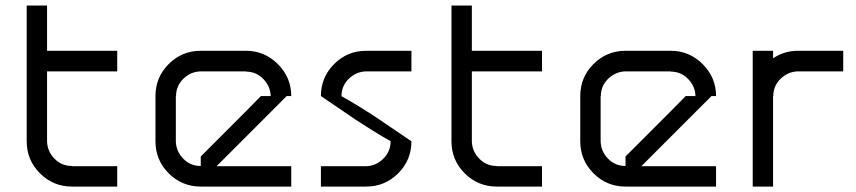

<svg xmlns="http://www.w3.org/2000/svg" viewBox="-20 -687 3151 707"><path d="M245 0Q175.8 0 127.1 -48.8Q78.3 -97.5 78.3 -166.7V-666.7H153.3V-500H411.7V-424.2H153.3V-166.7Q154.2 -130 180.4 -102.9Q206.7 -75.8 245 -75.8V-75H411.7V0Z M777.5 -75H1052.5V0H719.2Q650 0 601.2 -48.8Q552.5 -97.5 552.5 -166.7V-333.3Q552.5 -402.5 601.2 -451.2Q650 -500 719.2 -500H885.8Q954.2 -500 1003.3 -450.8Q1052.5 -401.7 1052.5 -333.3H1035.8L869.2 -166.7ZM719.2 -75.8V-110.8Q749.2 -140.8 885.8 -277.5L940.8 -333.3H976.7Q975.8 -369.2 949.6 -396.2Q923.3 -423.3 885.8 -423.3V-424.2H719.2Q682.5 -423.3 655.4 -397.1Q628.3 -370.8 628.3 -333.3H627.5V-166.7Q628.3 -130 654.6 -102.9Q680.8 -75.8 719.2 -75.8Z M1328.3 -75Q1364.2 -75.8 1391.3 -102.5Q1418.3 -129.2 1418.3 -166.7H1419.2Q1387.5 -184.2 1350.8 -207.1Q1314.2 -230 1289.6 -246.2Q1265 -262.5 1222.9 -291.7Q1180.8 -320.8 1161.7 -333.3Q1161.7 -402.5 1210.4 -451.2Q1259.2 -500 1328.3 -500H1495V-424.2H1328.3Q1291.7 -423.3 1264.6 -397.1Q1237.5 -370.8 1237.5 -333.3H1236.7Q1268.3 -315.8 1305.4 -292.9Q1342.5 -270 1366.7 -253.8Q1390.8 -237.5 1433.8 -208.3Q1476.7 -179.2 1495 -166.7Q1495 -97.5 1446.3 -48.8Q1397.5 0 1328.3 0H1161.7V-75Z M1809.2 0Q1740 0 1691.2 -48.8Q1642.5 -97.5 1642.5 -166.7V-666.7H1717.5V-500H1975.8V-424.2H1717.5V-166.7Q1718.3 -130 1744.6 -102.9Q1770.8 -75.8 1809.2 -75.8V-75H1975.8V0Z M2341.7 -75H2616.7V0H2283.3Q2214.2 0 2165.4 -48.8Q2116.7 -97.5 2116.7 -166.7V-333.3Q2116.7 -402.5 2165.4 -451.2Q2214.2 -500 2283.3 -500H2450Q2518.3 -500 2567.5 -450.8Q2616.7 -401.7 2616.7 -333.3H2600L2433.3 -166.7ZM2283.3 -75.8V-110.8Q2313.3 -140.8 2450 -277.5L2505 -333.3H2540.8Q2540 -369.2 2513.8 -396.2Q2487.5 -423.3 2450 -423.3V-424.2H2283.3Q2246.7 -423.3 2219.6 -397.1Q2192.5 -370.8 2192.5 -333.3H2191.7V-166.7Q2192.5 -130 2218.8 -102.9Q2245 -75.8 2283.3 -75.8Z M2918.3 -500H3085V-424.2H2918.3Q2881.7 -423.3 2854.6 -397.1Q2827.5 -370.8 2827.5 -333.3H2826.7V0H2751.7V-500H2826.7V-472.5Q2868.3 -500 2918.3 -500Z"/></svg>

Font: 0xA000-Squarish
Style: Squareish
Weight: 400
Version: Version 0.1